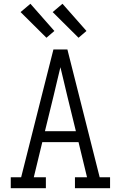

<svg xmlns="http://www.w3.org/2000/svg" viewBox="-20 -997 640 1017"><path d="M37 0V-58H92L201 -490L263 -735H337L508 -58H563V0H377V-58H441L396 -244H204L159 -58H223V0ZM382 -302 336 -490Q327 -528 318 -566Q309 -604 300 -641Q291 -604 282 -566Q273 -528 264 -490L218 -302ZM396 -797 259 -933 311 -977 438 -833ZM226 -797 89 -933 141 -977 268 -833Z"/></svg>

Font: Iosevka Slab Light Extended
Style: Regular
Weight: 300
Width: 7
Monospace: yes
Designer: Belleve Invis
Foundry: Belleve Invis
Version: Version 11.1.0; ttfautohint (v1.8.3)